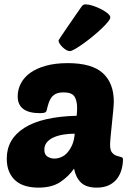

<svg xmlns="http://www.w3.org/2000/svg" viewBox="-20 -849 603 879"><path d="M11 -123Q11 -213 92 -264Q173 -315 331 -319Q332 -330 332.5 -337.5Q333 -345 333 -356Q333 -388 321 -407Q309 -426 271 -426Q250 -426 237 -420Q224 -414 216 -403.5Q208 -393 203 -378Q198 -363 194 -345Q192 -336 185 -333.5Q178 -331 163 -331Q61 -331 61 -408Q61 -439 75.5 -467Q90 -495 118.5 -515.5Q147 -536 190 -548Q233 -560 290 -560Q401 -560 451 -514Q501 -468 501 -384Q501 -373 498.5 -344.5Q496 -316 492.5 -284.5Q489 -253 486.5 -225Q484 -197 484 -186Q484 -161 493 -150.5Q502 -140 513.5 -136Q525 -132 534 -130Q543 -128 543 -120Q543 -98 537 -75Q531 -52 517.5 -33Q504 -14 480.5 -2Q457 10 423 10Q375 10 351 -13Q327 -36 319 -77Q295 -42 256.5 -16Q218 10 156 10Q126 10 99.5 3Q73 -4 53.5 -20Q34 -36 22.5 -61.5Q11 -87 11 -123ZM322 -237Q296 -237 271 -233Q246 -229 226.5 -220.5Q207 -212 195 -198Q183 -184 183 -164Q183 -141 197.5 -132Q212 -123 229 -123Q245 -123 261 -130Q277 -137 289.5 -151.5Q302 -166 311 -187Q320 -208 322 -237ZM299 -615Q292 -615 283.5 -620Q275 -625 267 -632.5Q259 -640 253.5 -648.5Q248 -657 248 -663Q248 -665 258 -680Q268 -695 283 -717Q298 -739 316 -765Q334 -791 350 -814Q356 -823 360 -826Q364 -829 373 -829Q385 -829 404 -823Q423 -817 441 -808Q459 -799 472 -788.5Q485 -778 485 -769Q485 -762 473.5 -748Q462 -734 444 -717Q426 -700 404 -682Q382 -664 361 -649Q340 -634 323.5 -624.5Q307 -615 299 -615Z"/></svg>

Font: PoetsenOne
Style: Regular
Weight: 400
Designer: Rodrigo Fuenzalida, Pablo Impallari
Foundry: Pablo Impallari, Rodrigo Fuenzalida
Version: Version 1.000; ttfautohint (v0.8) -G 200 -r 50